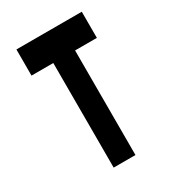

<svg xmlns="http://www.w3.org/2000/svg" viewBox="-181 -832 863 954"><g transform="rotate(-30 250.0 -355.0)"><path d="M188 20V-580H63V-730H438V-580H313V20Z"/></g></svg>

Font: 2P VHS
Style: Regular
Weight: 400
Designer: CodeMan38
Foundry: CodeMan38
Version: Version 3.000